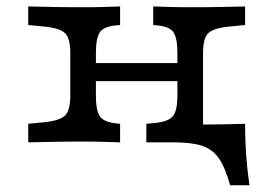

<svg xmlns="http://www.w3.org/2000/svg" viewBox="-20 -433 799 584"><path d="M232.8 -2.4Q180.2 -2.4 141.5 -1.6Q102.8 -0.8 65.9 0V-56.5L113.3 -61.1Q162.1 -65.8 177.9 -81.8Q193.8 -97.7 193.8 -141.5V-271.9Q193.8 -316.4 177.9 -332Q162.1 -347.6 113.3 -352.3L65.9 -356.9V-413.4Q102.8 -412.6 141.5 -411.8Q180.2 -411 232.8 -411Q268.3 -411 294.5 -411.8Q320.8 -412.6 345.3 -413.4V-356.9L336 -356.1Q295.5 -352.9 283.6 -334.8Q271.7 -316.7 271.7 -271.9V-141.5Q271.7 -97.5 283.6 -79.4Q295.5 -61.2 336 -57.3L345.3 -56.5V0Q320.8 -0.8 294.5 -1.6Q268.3 -2.4 232.8 -2.4ZM519.6 -206.7V-271.9Q519.6 -316.7 507.7 -334.8Q495.9 -352.9 455.3 -356.1L446 -356.9V-413.4Q470.6 -412.6 497.2 -411.8Q523.8 -411 558.6 -411Q611.1 -411 649.9 -411.8Q688.6 -412.6 725.5 -413.4V-356.9L678 -352.3Q629.3 -347.6 613.4 -332Q597.6 -316.4 597.6 -271.9V-206.7ZM558.6 -2.4Q517.1 -2.4 485.6 -1.6Q454.2 -0.8 425.1 0V-56.5L449.3 -58.8Q492.9 -62.7 506.2 -80.1Q519.6 -97.5 519.6 -141.5V-206.7H597.6V0L558.6 -2.4ZM425.1 0 433.2 -29 500.7 -35.3 571 -65.3 596 -54H509.1H588.6Q623.2 -54 657 -54.8Q690.9 -55.6 725.5 -56.5Q725.4 -6.9 728.6 37.5Q731.7 81.9 738.8 130.6H680Q665.1 77 646 49.1Q626.9 21.3 595.1 10.6Q563.3 0 509.1 0ZM242 -186.3V-241.1H547.8V-186.3Z"/></svg>

Font: Playfair 5pt SemiExpanded Light
Style: Regular
Weight: 300
Width: 6
Designer: Claus Eggers Sørensen
Foundry: Claus Eggers Sørensen
Version: Version 2.203